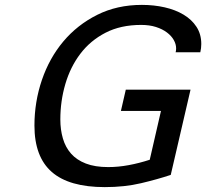

<svg xmlns="http://www.w3.org/2000/svg" viewBox="-20 -754 844 786"><path d="M121 -240Q121 -337 151.5 -426.5Q182 -516 239 -584Q296 -652 377.5 -693Q459 -734 561 -734Q610 -734 654 -724Q698 -714 731.5 -694Q765 -674 784.5 -644Q804 -614 804 -574Q804 -557 800 -540H699Q700 -544 700.5 -547.5Q701 -551 701 -556Q701 -573 691.5 -590Q682 -607 663.5 -621Q645 -635 618.5 -643.5Q592 -652 558 -652Q474 -652 412 -620Q350 -588 309 -534Q268 -480 247.5 -410Q227 -340 227 -265Q227 -223 237.5 -187Q248 -151 271 -125Q294 -99 331.5 -84.5Q369 -70 423 -70Q464 -70 507 -78Q550 -86 593 -100L639 -300H475L495 -387H760L679 -38Q625 -20 557.5 -4Q490 12 409 12Q263 12 192 -50Q121 -112 121 -240Z"/></svg>

Font: Perun
Style: Italic
Weight: 400
Italic angle: -12°
Foundry: Copyright (c) Stefan Peev, Context Ltd, 2016
Version: Version 1.027